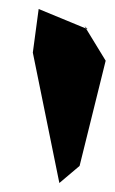

<svg xmlns="http://www.w3.org/2000/svg" viewBox="-20 -778 256 427"><path d="M175 -713 66 -758 53 -661 112 -371 157 -409 215 -643 168 -720Z"/></svg>

Font: Asimov Silicon
Style: Regular
Weight: 400
Designer: Google
Version: Version 2.000980; 2014